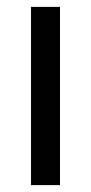

<svg xmlns="http://www.w3.org/2000/svg" viewBox="-20 -537 265 557"><path d="M70 0V-517H154V0Z"/></svg>

Font: DM Sans 11pt
Style: Regular
Weight: 400
Version: Version 4.004;gftools[0.9.30]